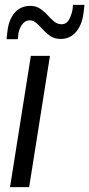

<svg xmlns="http://www.w3.org/2000/svg" viewBox="-20 -764 365 784"><path d="M99 0H21L106 -536H184ZM7 -604Q7 -611 7.5 -613.5Q8 -616 10 -633Q15 -683 39.5 -711.5Q64 -740 104 -740Q127 -740 144 -728.5Q161 -717 174 -702.5Q187 -688 200.5 -676.5Q214 -665 232 -665Q253 -665 264 -688Q275 -711 277 -731Q278 -740 278 -744H325Q324 -735 322 -719Q317 -666 292 -635.5Q267 -605 228 -605Q203 -605 186 -616.5Q169 -628 155.5 -643Q142 -658 129 -669.5Q116 -681 101 -681Q82 -681 69 -662Q56 -643 54 -617Q53 -605 53 -605.5Q53 -606 53 -604Z"/></svg>

Font: Georama
Style: Italic
Weight: 400
Italic angle: -9°
Designer: Jean-Baptiste Levee
Foundry: Production Type
Version: Version 1.000